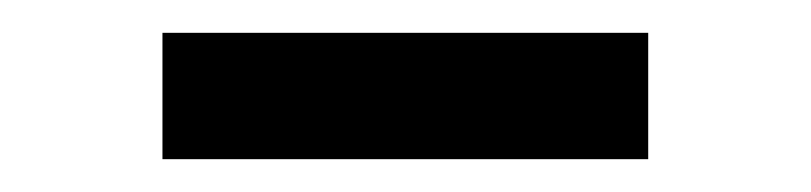

<svg xmlns="http://www.w3.org/2000/svg" viewBox="-20 -352 494 117"><path d="M79 -332H375V-255H79Z"/></svg>

Font: Bitter Pro Medium
Style: Regular
Weight: 500
Designer: Sol Matas, and Bitter project Authors
Foundry: Sol Matas
Version: Version 1.010